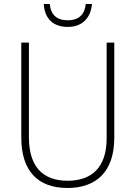

<svg xmlns="http://www.w3.org/2000/svg" viewBox="-20 -926 674 956"><path d="M438 -906H407C402 -855 374 -825 317 -825C262 -825 232 -854 228 -906H198C202 -832 246 -792 317 -792C388 -792 431 -834 438 -906ZM549 -240V-714H511V-237C511 -92 436 -26 317 -26C194 -26 124 -95 124 -243V-714H86V-241C86 -75 168 10 316 10C456 10 549 -68 549 -240Z"/></svg>

Font: Noto Sans Myanmar SemiCondensed ExtraLight
Style: Regular
Weight: 200
Width: 4
Designer: Monotype Design Team
Foundry: Monotype Imaging Inc.
Version: Version 2.107